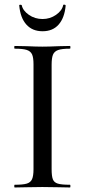

<svg xmlns="http://www.w3.org/2000/svg" viewBox="-20 -828 375 848"><path d="M289 -12Q291 -12 291 -6Q291 0 289 0Q257 0 239 -1L167 -2L97 -1Q78 0 45 0Q43 0 43 -6Q43 -12 45 -12Q81 -12 98 -17Q115 -22 121.5 -36.5Q128 -51 128 -81V-544Q128 -574 121.5 -588Q115 -602 98 -607.5Q81 -613 45 -613Q43 -613 43 -619Q43 -625 45 -625L97 -624Q141 -622 167 -622Q196 -622 240 -624L289 -625Q291 -625 291 -619Q291 -613 289 -613Q253 -613 236.5 -607Q220 -601 214 -586.5Q208 -572 208 -542V-81Q208 -50 213.5 -36Q219 -22 235.5 -17Q252 -12 289 -12ZM65 -803Q64 -807 69.5 -807Q75 -807 76 -805Q81 -781 107.5 -762.5Q134 -744 168 -744Q201 -744 227.5 -762.5Q254 -781 259 -805Q259 -808 264.5 -807.5Q270 -807 270 -803Q265 -749 239 -719.5Q213 -690 168 -690Q123 -690 96.5 -719.5Q70 -749 65 -803Z"/></svg>

Font: Cormorant Infant Medium
Style: Regular
Weight: 500
Designer: Christian Thalmann (Catharsis Fonts)
Foundry: Catharsis Fonts
Version: Version 4.000